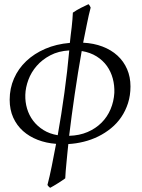

<svg xmlns="http://www.w3.org/2000/svg" viewBox="-20 -663 673 911"><path d="M308.6 -423.8Q257.3 -420.9 218.8 -400.6Q180.2 -380.4 154.1 -350.3Q127.9 -320.3 114.5 -283.9Q101.1 -247.6 100.1 -212.9Q99.1 -179.2 108.4 -147.7Q117.7 -116.2 137.2 -90.3Q156.7 -64.5 186 -46.1Q215.3 -27.8 253.9 -21.5Q271.5 -120.1 285.6 -222.9Q299.8 -325.7 308.6 -423.8ZM522.5 -222.2Q523.9 -257.3 515.1 -290.3Q506.3 -323.2 487.3 -349.9Q468.3 -376.5 438.5 -395.3Q408.7 -414.1 367.7 -420.9Q349.6 -319.3 334.5 -215.8Q319.3 -112.3 308.1 -18.6Q356.9 -20 395.5 -36.6Q434.1 -53.2 461.7 -80.8Q489.3 -108.4 504.6 -144.8Q520 -181.2 522.5 -222.2ZM599.1 -252.9Q599.1 -210 587.4 -173.6Q575.7 -137.2 555.4 -107.4Q535.2 -77.6 507.1 -54.7Q479 -31.7 446.3 -15.6Q413.6 0.5 377.2 9.5Q340.8 18.6 304.2 20.5Q301.8 42.5 299.6 64.9Q297.4 87.4 295.4 108.9Q293.5 130.4 291.7 149.4Q290 168.5 289.6 183.1Q283.7 187.5 274.4 193.8Q265.1 200.2 255.1 206.3Q245.1 212.4 235.4 218.3Q225.6 224.1 218.3 228Q213.4 225.1 211.2 222.4Q209 219.7 205.1 214.8Q215.8 174.3 225.6 125Q235.4 75.7 246.1 19.5Q199.2 16.1 158.9 0.5Q118.7 -15.1 89.1 -41.5Q59.6 -67.9 42.7 -105.2Q25.9 -142.6 25.9 -189.9Q25.9 -243.7 46.4 -290.5Q66.9 -337.4 104.5 -373Q142.1 -408.7 194.6 -431.4Q247.1 -454.1 311.5 -459.5Q313 -476.6 315.4 -495.6Q317.9 -514.6 320.1 -533.7Q322.3 -552.7 323.7 -570.6Q325.2 -588.4 325.7 -603Q344.2 -615.7 364.5 -626Q384.8 -636.2 399.9 -643.1Q403.3 -640.1 406.2 -635Q409.2 -629.9 410.2 -627Q400.9 -592.3 392.3 -548.6Q383.8 -504.9 374.5 -460.4Q424.8 -458 466.3 -442.1Q507.8 -426.3 537.4 -399.2Q566.9 -372.1 583 -335Q599.1 -297.9 599.1 -252.9Z"/></svg>

Font: Gentium
Style: Italic
Weight: 400
Italic angle: -7°
Designer: J. Victor Gaultney
Version: Version 1.02; 2005; OFL release